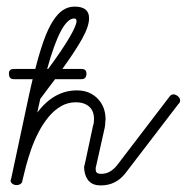

<svg xmlns="http://www.w3.org/2000/svg" viewBox="-20 -571 566 582"><path d="M22 -331Q7 -331 7 -348Q7 -362 22 -362H87Q100 -413 113 -449Q126 -485 140.5 -507.5Q155 -530 171 -540.5Q187 -551 206 -551Q250 -551 250 -516Q250 -491 229 -453.5Q208 -416 169 -362H227Q242 -362 242 -348Q242 -331 227 -331H147Q136 -317 125 -302Q114 -287 102 -271L93 -230Q144 -297 213 -297Q234 -297 250 -290Q266 -283 277.5 -270.5Q289 -258 294.5 -242.5Q300 -227 300 -209Q299 -204 299 -197.5Q299 -191 297 -182L271 -66Q270 -64 270 -59Q270 -49 275 -46.5Q280 -44 286 -44Q301 -44 312.5 -50.5Q324 -57 334 -69L493 -277Q498 -285 506 -285Q512 -285 519 -279.5Q526 -274 526 -266Q526 -260 521 -256L361 -47Q332 -9 286 -9Q270 -9 260.5 -14Q251 -19 245.5 -27Q240 -35 237.5 -45Q235 -55 235 -63Q235 -69 237 -73L262 -190Q265 -198 265 -210Q265 -235 250 -248Q235 -261 210 -261Q185 -261 164 -248.5Q143 -236 126 -215Q109 -194 96 -168.5Q83 -143 74 -117Q65 -91 58.5 -66.5Q52 -42 48 -24Q48 -18 43 -14Q38 -10 30 -10Q23 -10 17.5 -14Q12 -18 12 -25Q13 -26 13 -26Q13 -28 14 -30L68 -283Q71 -295 73.5 -307.5Q76 -320 79 -331ZM212 -507Q212 -515 205 -515Q165 -515 123 -362H126Q168 -419 190 -456.5Q212 -494 212 -507Z"/></svg>

Font: Gruenewald VA
Style: Regular
Weight: 400
Designer: Peter Wiegel
Foundry: Peter Wiegel, nach dem Schriftentwurf von Dr. H. Gr¸newald
Version: Version 0.007